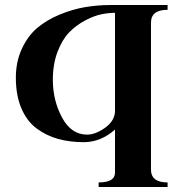

<svg xmlns="http://www.w3.org/2000/svg" viewBox="-20 -545 711 763"><path d="M43 -236Q43 -300 67 -351.5Q91 -403 128.5 -434.5Q166 -466 217 -487Q268 -508 317.5 -516.5Q367 -525 418 -525H646V-506Q580 -506 580 -455V129Q580 180 646 180V198H372V180Q437 180 437 141V-30Q380 20 313 20Q257 20 210.5 7Q164 -6 125.5 -34.5Q87 -63 65 -114.5Q43 -166 43 -236ZM326 -10Q360 -10 398.5 -38Q437 -66 437 -105V-494H436Q411 -494 382 -488Q353 -482 318 -463.5Q283 -445 255.5 -417Q228 -389 209 -340Q190 -291 190 -228Q190 -146 226.5 -78Q263 -10 326 -10Z"/></svg>

Font: Uncial Antiqua
Style: Regular
Weight: 400
Designer: Astigmatic (AOETI)
Foundry: Astigmatic (AOETI)
Version: Version 1.000